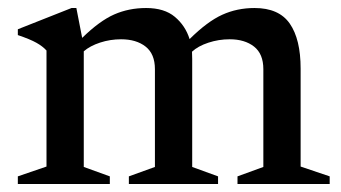

<svg xmlns="http://www.w3.org/2000/svg" viewBox="-20 -459 851 479"><path d="M459.5 -312V-42.5L524 -19V0H301.5V-19L366.5 -42.5V-286.5Q366.5 -324.5 343.2 -342.8Q320 -361 282 -361Q255 -361 229.8 -352.8Q204.5 -344.5 189 -331V-42.5L254 -19V0H24.5V-19L96 -43.5V-333Q86.5 -343.5 71 -352.2Q55.5 -361 24.5 -371.5V-386L158.5 -439H170.5L185 -364.5Q228.5 -407 265 -423Q301.5 -439 344.5 -439Q390 -439 416.2 -417Q442.5 -395 453 -361.5Q497.5 -405.5 534.5 -422.2Q571.5 -439 615 -439Q676 -439 703 -400Q730 -361 730 -288V-43.5L802.5 -19V0H572.5V-19L637 -42.5V-286.5Q637 -324.5 613.8 -342.8Q590.5 -361 553 -361Q525.5 -361 499.8 -352.5Q474 -344 459 -330Q459.5 -321 459.5 -312Z"/></svg>

Font: Newsreader Text Medium
Style: Regular
Weight: 500
Designer: Hugues Gentile
Foundry: Production Type
Version: Version 1.002